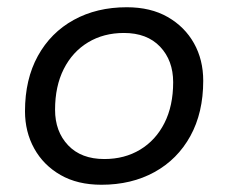

<svg xmlns="http://www.w3.org/2000/svg" viewBox="-20 -500 630 530"><path d="M260 10Q194 10 147 -17Q100 -44 74.5 -90Q49 -136 49 -193Q49 -281 84.5 -345.5Q120 -410 183.5 -445Q247 -480 330 -480Q396 -480 443 -453Q490 -426 515.5 -380.5Q541 -335 541 -277Q541 -189 505.5 -124.5Q470 -60 406.5 -25Q343 10 260 10ZM268 -61Q324 -61 367 -87Q410 -113 434 -160.5Q458 -208 458 -273Q458 -333 422 -371Q386 -409 322 -409Q266 -409 223 -383Q180 -357 156 -309.5Q132 -262 132 -197Q132 -137 168 -99Q204 -61 268 -61Z"/></svg>

Font: Gantari
Style: Italic
Weight: 400
Italic angle: -10°
Designer: Anugrah Pasau
Foundry: Lafontype
Version: Version 1.000; ttfautohint (v1.8.3)